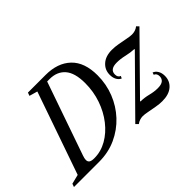

<svg xmlns="http://www.w3.org/2000/svg" viewBox="-178 -1110 1472 1472"><g transform="rotate(-45 558.0 -374.0)"><path d="M-55 0 -45.5 -26.5 31 -45.5 264.5 -716.5 198 -735.5 207.5 -761.5H398.5Q529 -761.5 604 -690Q679 -618.5 679 -477.5Q679 -382 645 -296Q611 -210 549 -143.5Q487 -77 402.8 -38.5Q318.5 0 218 0ZM212 -45.5Q283.5 -45.5 348 -82.2Q412.5 -119 462.5 -182.8Q512.5 -246.5 541 -328.8Q569.5 -411 569.5 -502.5Q569.5 -613.5 524.2 -665.5Q479 -717.5 399 -717.5H372L165 -123Q156 -98 156 -82.5Q156 -63 169 -54.2Q182 -45.5 212 -45.5ZM638 10.5 619 -9 1021.5 -416.5 1020 -420.5Q981 -422 936 -432.5Q891 -443 851.5 -443Q777 -443 777 -388Q777 -356.5 801.5 -348L792.5 -329.5Q772 -338 759.5 -360Q747 -382 747 -414Q747 -468 786.5 -503.2Q826 -538.5 894 -538.5Q926.5 -538.5 963.8 -532Q1001 -525.5 1034 -518.8Q1067 -512 1087 -512Q1103.5 -512 1120.2 -517Q1137 -522 1153.5 -534.5L1171 -516L768.5 -107L770.5 -103Q811 -103 854 -92Q897 -81 935.5 -81Q974.5 -81 992.5 -95.5Q1010.5 -110 1010.5 -136Q1010.5 -167 986 -176L992 -194.5Q1013.5 -187 1027.2 -164.8Q1041 -142.5 1041 -109.5Q1041 -54.5 1001.2 -20.2Q961.5 14 889.5 14Q859 14 822.5 7.5Q786 1 753.5 -5.2Q721 -11.5 702 -11.5Q686.5 -11.5 669.8 -6.2Q653 -1 638 10.5Z"/></g></svg>

Font: Libre Caslon Condensed Medium Italic
Style: Regular
Weight: 500
Italic angle: -22.583°
Designer: Pablo Impallari, Rodrigo Fuenzalida, Katja Schimmel, Ertekin Erdin
Foundry: Pablo Impallari, Rodrigo Fuenzalida
Version: Version 2.000; ttfautohint (v1.8.4.7-5d5b);gftools[0.9.33]